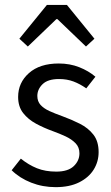

<svg xmlns="http://www.w3.org/2000/svg" viewBox="-20 -760 459 792"><path d="M209.5 12Q155.8 12 108.6 -6.6Q61.4 -25.1 28.1 -57.7L66 -105.6Q97.8 -79.9 132.4 -66Q167 -52.1 212.2 -52.1Q260.1 -52.1 283.9 -74.4Q307.7 -96.8 307.7 -127.6Q307.7 -152.6 291.6 -169.2Q275.5 -185.7 250.6 -197.4Q225.6 -209 198 -219Q161.8 -232 129 -249.6Q96.2 -267.3 75.5 -293.7Q54.8 -320.2 54.8 -360.1Q54.8 -418.9 99.4 -458.5Q144 -498.1 222.5 -498.1Q268.1 -498.1 306.9 -482.8Q345.7 -467.4 373.6 -443.5L335.8 -395.5Q310.3 -413.6 283.3 -423.8Q256.3 -434 223.5 -434Q177.4 -434 155.7 -412.8Q134 -391.6 134 -364.3Q134 -341.9 147.2 -327.3Q160.4 -312.7 183.7 -302Q207 -291.4 237.1 -280.7Q275.1 -266.8 309.5 -249.5Q344 -232.1 365.4 -204.5Q386.8 -176.9 386.8 -132.5Q386.8 -93.1 366.4 -60.3Q346 -27.6 306.4 -7.8Q266.8 12 209.5 12ZM94.8 -568.1 59.9 -600.3 173.5 -739.7H256L369.5 -600.3L334.6 -568.1L216.7 -681.2H212.7Z"/></svg>

Font: Source Sans Variable
Style: Regular
Weight: 200
Designer: Paul D. Hunt
Foundry: Adobe Systems Incorporated
Version: Version 3.006;hotconv 1.0.111;makeotfexe 2.5.65597